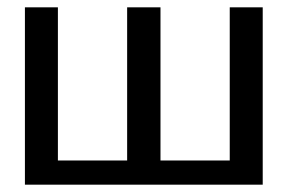

<svg xmlns="http://www.w3.org/2000/svg" viewBox="-20 -504 784 524"><path d="M697 0H48V-484H138V-66H327V-484H418V-66H607V-484H697Z"/></svg>

Font: Gamestation Display
Style: Regular
Weight: 400
Designer: Jonas Hecksher
Foundry: Jonas Hecksher, Playtypeª, e-types AS
Version: Version 1.003